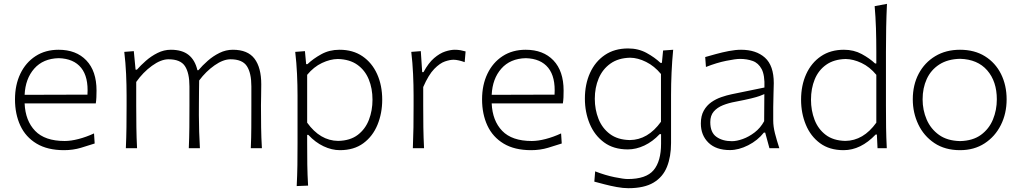

<svg xmlns="http://www.w3.org/2000/svg" viewBox="-20 -782 5390 1013"><path d="M317.9 10.3Q230.5 10.3 172.9 -24.4Q115.2 -59.1 87.2 -119.6Q59.1 -180.2 59.1 -257.8Q59.1 -334 87.4 -393.1Q115.7 -452.1 167.5 -485.8Q219.2 -519.5 289.1 -519.5Q381.8 -519.5 435.5 -463.4Q489.3 -407.2 489.3 -304.2Q489.3 -284.7 488.5 -268.3Q487.8 -252 485.4 -236.3H109.9Q113.8 -145 165.3 -91.6Q216.8 -38.1 321.3 -38.1Q354 -38.1 394.5 -48.6Q435.1 -59.1 476.1 -78.1L479.5 -24.9Q449.7 -15.1 407.5 -2.4Q365.2 10.3 317.9 10.3ZM441.4 -282.7Q447.3 -375.5 408.2 -424.1Q369.1 -472.7 290 -475.1Q207.5 -473.1 160.6 -419.9Q113.8 -366.7 109.9 -281.7Z M1303.2 0Q1305.7 -57.1 1305.9 -109.9Q1306.2 -162.6 1306.2 -224.6V-326.2Q1306.2 -397 1282.5 -433.1Q1258.8 -469.2 1196.3 -469.2Q1157.7 -469.2 1112.1 -437.3Q1066.4 -405.3 1030.8 -357.4Q1030.3 -333 1030 -299.8Q1029.8 -266.6 1029.5 -233.2Q1029.3 -199.7 1029.3 -174.3Q1029.3 -128.4 1030.8 -86.7Q1032.2 -44.9 1034.7 0H976.1Q978.5 -57.1 979 -109.9Q979.5 -162.6 979.5 -224.6V-326.2Q979.5 -397 955.8 -433.1Q932.1 -469.2 869.1 -469.2Q829.1 -469.2 781.7 -434.8Q734.4 -400.4 698.7 -349.6V-224.6Q698.7 -162.6 699.5 -109.9Q700.2 -57.1 703.1 0H644Q646.5 -57.1 647.2 -110.1Q647.9 -163.1 647.9 -226.1V-277.3Q647.9 -332.5 645.3 -391.6Q642.6 -450.7 635.7 -508.3L686 -512.2L695.3 -414.6H702.6Q721.7 -436.5 749.3 -460.9Q776.9 -485.4 810.8 -502.4Q844.7 -519.5 881.3 -519.5Q940.9 -519.5 975.1 -492.2Q1009.3 -464.8 1021.5 -411.6H1026.9Q1047.9 -436.5 1076.2 -461.4Q1104.5 -486.3 1138.2 -502.9Q1171.9 -519.5 1208.5 -519.5Q1287.1 -519.5 1322.8 -472.4Q1358.4 -425.3 1358.4 -336.9Q1358.4 -304.2 1357.7 -275.9Q1356.9 -247.6 1356.9 -226.1Q1356.9 -163.1 1357.7 -110.1Q1358.4 -57.1 1361.8 0Z M1545.4 199.7Q1548.3 142.6 1549.1 88.1Q1549.8 33.7 1549.8 -29.3V-277.3Q1549.8 -332.5 1547.1 -391.6Q1544.4 -450.7 1537.6 -508.3L1588.9 -512.2L1595.2 -443.8H1602.5Q1632.3 -472.2 1675 -495.8Q1717.8 -519.5 1771.5 -519.5Q1842.3 -519.5 1892.6 -485.1Q1942.9 -450.7 1969.7 -391.1Q1996.6 -331.5 1996.6 -255.9Q1996.6 -184.6 1971.7 -123.8Q1946.8 -63 1897.2 -26.4Q1847.7 10.3 1773.4 10.3Q1730.5 10.3 1687 -10.3Q1643.6 -30.8 1606.9 -70.3H1600.6V-27.8Q1600.6 34.2 1601.3 87.2Q1602.1 140.1 1605.5 197.3ZM1764.2 -38.6Q1828.1 -40 1867.9 -70.6Q1907.7 -101.1 1926.5 -150.1Q1945.3 -199.2 1945.3 -255.9Q1945.3 -315.4 1925.5 -363.5Q1905.8 -411.6 1865.2 -440.4Q1824.7 -469.2 1762.2 -470.7Q1722.2 -470.2 1678.7 -449.7Q1635.3 -429.2 1600.6 -387.2V-134.8Q1668.9 -39.6 1764.2 -38.6Z M2158.2 0Q2160.6 -57.1 2161.4 -110.1Q2162.1 -163.1 2162.1 -226.1V-277.3Q2162.1 -332.5 2159.4 -391.6Q2156.7 -450.7 2149.9 -508.3L2200.2 -512.2L2207.5 -401.4H2214.4Q2240.7 -450.2 2270.5 -475.6Q2300.3 -501 2328.9 -510.3Q2357.4 -519.5 2379.4 -519.5Q2395 -519.5 2409.2 -517.1Q2423.3 -514.6 2436.5 -510.7L2431.6 -454.1Q2417 -459.5 2401.4 -463.1Q2385.7 -466.8 2372.6 -466.8Q2354 -466.8 2327.4 -457.8Q2300.8 -448.7 2271 -418.2Q2241.2 -387.7 2212.9 -322.8V-224.6Q2212.9 -162.6 2213.6 -109.9Q2214.4 -57.1 2217.3 0Z M2782.2 10.3Q2694.8 10.3 2637.2 -24.4Q2579.6 -59.1 2551.5 -119.6Q2523.4 -180.2 2523.4 -257.8Q2523.4 -334 2551.8 -393.1Q2580.1 -452.1 2631.8 -485.8Q2683.6 -519.5 2753.4 -519.5Q2846.2 -519.5 2899.9 -463.4Q2953.6 -407.2 2953.6 -304.2Q2953.6 -284.7 2952.9 -268.3Q2952.1 -252 2949.7 -236.3H2574.2Q2578.1 -145 2629.6 -91.6Q2681.2 -38.1 2785.6 -38.1Q2818.4 -38.1 2858.9 -48.6Q2899.4 -59.1 2940.4 -78.1L2943.8 -24.9Q2914.1 -15.1 2871.8 -2.4Q2829.6 10.3 2782.2 10.3ZM2905.8 -282.7Q2911.6 -375.5 2872.6 -424.1Q2833.5 -472.7 2754.4 -475.1Q2671.9 -473.1 2625 -419.9Q2578.1 -366.7 2574.2 -281.7Z M3294.9 210.9Q3267.6 210.9 3234.1 204.8Q3200.7 198.7 3169.2 190.4Q3137.7 182.1 3115.7 176.3L3120.1 122.1Q3174.3 143.1 3222.7 152.8Q3271 162.6 3292 162.6Q3389.2 162.6 3428.5 115.7Q3467.8 68.8 3467.8 -23.9V-74.2H3460.4Q3423.3 -34.7 3379.6 -14.2Q3335.9 6.3 3292.5 6.3Q3217.3 6.3 3167 -30.8Q3116.7 -67.9 3091.3 -128.9Q3065.9 -189.9 3065.9 -261.7Q3065.9 -337.4 3093 -397.2Q3120.1 -457 3171.1 -491.7Q3222.2 -526.4 3293.9 -526.4Q3348.1 -526.4 3391.4 -502.7Q3434.6 -479 3464.8 -450.2H3472.2L3478.5 -515.6L3531.7 -519.5Q3525.9 -460 3523.2 -399.2Q3520.5 -338.4 3520.5 -281.2V-27.3Q3520.5 44.4 3499 98.1Q3477.5 151.9 3428.2 181.4Q3378.9 210.9 3294.9 210.9ZM3302.7 -43Q3398.4 -43.9 3467.3 -139.6V-391.6Q3432.6 -433.6 3388.9 -455.3Q3345.2 -477.1 3304.7 -477.5Q3242.2 -476.1 3200.7 -446.5Q3159.2 -417 3138.7 -368.4Q3118.2 -319.8 3118.2 -260.7Q3118.2 -204.1 3137.7 -154.8Q3157.2 -105.5 3198 -75Q3238.8 -44.4 3302.7 -43Z M3831.1 9.8Q3757.8 9.8 3717.8 -29.3Q3677.7 -68.4 3677.7 -130.4Q3677.7 -170.9 3693.1 -198.2Q3708.5 -225.6 3732.9 -242.7Q3757.3 -259.8 3785.6 -269.5Q3814 -279.3 3839.8 -284.7L4013.2 -320.3Q4015.6 -385.3 3998.5 -417.5Q3981.4 -449.7 3951.2 -460.4Q3920.9 -471.2 3883.8 -471.2Q3861.8 -471.2 3811.8 -461.2Q3761.7 -451.2 3704.6 -428.7L3700.7 -481Q3724.1 -487.8 3757.1 -496.8Q3790 -505.9 3825.2 -512.7Q3860.4 -519.5 3890.1 -519.5Q3969.2 -519.5 4015.9 -477.8Q4062.5 -436 4062.5 -343.3Q4062.5 -320.8 4061 -286.1Q4059.6 -251.5 4059.6 -216.8V-146Q4059.6 -114.3 4068.8 -78.1Q4078.1 -42 4091.8 0H4039.6L4017.1 -82.5H4010.3Q3977.5 -41 3927.5 -15.6Q3877.4 9.8 3831.1 9.8ZM3841.8 -37.1Q3866.7 -37.1 3898.9 -48.6Q3931.2 -60.1 3961.7 -83.5Q3992.2 -106.9 4011.7 -142.6L4012.7 -285.6Q4003.4 -281.2 3988 -275.6Q3972.7 -270 3942.9 -262.7Q3913.1 -255.4 3859.4 -245.1Q3824.2 -238.8 3794.2 -226.8Q3764.2 -214.8 3745.8 -193.6Q3727.5 -172.4 3727.5 -137.7Q3727.5 -83 3759.8 -60.1Q3792 -37.1 3841.8 -37.1Z M4430.7 10.3Q4356.4 10.3 4306.6 -26.4Q4256.8 -63 4231.7 -123.8Q4206.5 -184.6 4206.5 -255.9Q4206.5 -331.5 4233.6 -391.1Q4260.7 -450.7 4311.3 -485.1Q4361.8 -519.5 4432.6 -519.5Q4484.9 -519.5 4526.6 -496.8Q4568.4 -474.1 4596.7 -447.3H4603.5V-507.8Q4603.5 -573.2 4601.6 -633.3Q4599.6 -693.4 4594.7 -749.5L4659.7 -761.7Q4656.7 -698.7 4655.5 -636.5Q4654.3 -574.2 4654.3 -507.8V-226.1Q4654.3 -163.1 4655 -110.1Q4655.8 -57.1 4658.7 0H4609.9L4606.4 -72.3H4600.1Q4521.5 10.3 4430.7 10.3ZM4439.9 -38.6Q4535.2 -39.6 4603.5 -134.8V-387.2Q4568.8 -429.2 4525.4 -449.7Q4481.9 -470.2 4441.9 -470.7Q4379.9 -469.2 4339.1 -440.4Q4298.3 -411.6 4278.6 -363.5Q4258.8 -315.4 4258.8 -255.9Q4258.8 -199.2 4277.6 -150.1Q4296.4 -101.1 4336.4 -70.6Q4376.5 -40 4439.9 -38.6Z M5045.4 10.3Q4965.8 10.3 4909.9 -27.1Q4854 -64.5 4825 -125.7Q4795.9 -187 4795.9 -257.8Q4795.9 -334 4827.1 -393.1Q4858.4 -452.1 4914.6 -485.8Q4970.7 -519.5 5044.9 -519.5Q5121.6 -519.5 5176.8 -485.1Q5231.9 -450.7 5261.5 -391.4Q5291 -332 5291 -257.8Q5291 -183.1 5260.5 -122.3Q5230 -61.5 5174.8 -25.6Q5119.6 10.3 5045.4 10.3ZM5045.4 -37.6Q5112.3 -39.1 5155.3 -70.3Q5198.2 -101.6 5218.8 -151.4Q5239.3 -201.2 5239.3 -257.8Q5239.3 -352.5 5188.5 -410.9Q5137.7 -469.2 5045.4 -471.7Q4980 -470.2 4935.8 -441.7Q4891.6 -413.1 4869.6 -365.2Q4847.7 -317.4 4847.7 -257.8Q4847.7 -201.2 4869.1 -151.4Q4890.6 -101.6 4934.3 -70.3Q4978 -39.1 5045.4 -37.6Z"/></svg>

Font: Pinar-DS3-FD Light
Style: Regular
Weight: 300
Designer: Amin Abedi
Version: Version 3.000